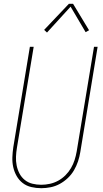

<svg xmlns="http://www.w3.org/2000/svg" viewBox="-20 -981 540 1009"><path d="M197 8Q170 8 144.5 2Q119 -4 99.5 -19Q80 -34 67.5 -56Q55 -78 49.5 -103Q44 -128 45 -154.5Q46 -181 50 -208L137 -735H157L69 -205Q65 -181 64 -157.5Q63 -134 67.5 -111.5Q72 -89 82.5 -69Q93 -49 110.5 -35Q128 -21 150.5 -15.5Q173 -10 197 -10Q219 -10 242 -15Q265 -20 286 -31.5Q307 -43 324 -60Q341 -77 353 -97.5Q365 -118 372 -140Q379 -162 383 -185L474 -735H493L402 -182Q398 -157 390 -133Q382 -109 369 -86.5Q356 -64 336.5 -45.5Q317 -27 294 -14.5Q271 -2 246 3Q221 8 197 8ZM227 -810 212 -824 342 -961H364L448 -822L430 -812L351 -946Z"/></svg>

Font: Iosevka SS04 Thin Oblique
Style: Regular
Weight: 100
Italic angle: -9°
Monospace: yes
Designer: Belleve Invis
Foundry: Belleve Invis
Version: Version 19.0.0; ttfautohint (v1.8.4)